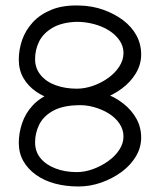

<svg xmlns="http://www.w3.org/2000/svg" viewBox="-20 -673 579 695"><path d="M264 -300Q218 -300 179 -310.5Q140 -321 110.5 -341.5Q81 -362 64.5 -391Q48 -420 48 -457Q48 -493 60 -528Q72 -563 98.5 -592Q125 -621 167 -638Q209 -655 268 -653Q314 -652 354.5 -637.5Q395 -623 426 -599.5Q457 -576 474 -544.5Q491 -513 491 -476Q491 -440 472 -408Q453 -376 420.5 -352Q388 -328 347.5 -314Q307 -300 264 -300ZM264 2Q218 2 179 -8.5Q140 -19 110.5 -40Q81 -61 64.5 -90Q48 -119 48 -156Q48 -191 60 -227Q72 -263 98.5 -291.5Q125 -320 167 -336.5Q209 -353 268 -351Q314 -350 354.5 -336.5Q395 -323 426 -298.5Q457 -274 474 -243Q491 -212 491 -175Q491 -139 472 -107Q453 -75 420.5 -51Q388 -27 347.5 -12.5Q307 2 264 2ZM258 -50Q287 -50 317 -61Q347 -72 372 -90Q397 -108 412 -131Q427 -154 427 -179Q427 -204 412.5 -225.5Q398 -247 374 -262Q350 -277 319.5 -285.5Q289 -294 257 -292Q203 -290 169.5 -270.5Q136 -251 121.5 -221Q107 -191 107 -158Q107 -124 127 -100Q147 -76 181.5 -63Q216 -50 258 -50ZM258 -352Q287 -352 317 -362.5Q347 -373 372 -391Q397 -409 412 -432.5Q427 -456 427 -481Q427 -506 412.5 -527Q398 -548 374 -563Q350 -578 319.5 -586Q289 -594 257 -594Q203 -592 169.5 -572Q136 -552 121.5 -522.5Q107 -493 107 -459Q107 -426 127 -401.5Q147 -377 181.5 -364.5Q216 -352 258 -352Z"/></svg>

Font: Sour Gummy Black ExtraLight
Style: Regular
Weight: 250
Version: Version 1.000